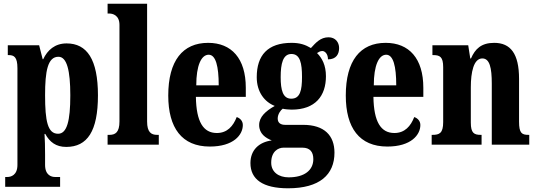

<svg xmlns="http://www.w3.org/2000/svg" viewBox="-20 -780 2894 1035"><path d="M8 227H304V174H276C259 174 223 166 223 109V53C223 10 222 -27 220 -58H224C248 -14 282 12 337 12C451 12 508 -73 508 -266C508 -460 449 -546 339 -546C276 -546 236 -510 213 -461H210L191 -536H22V-483H26C55 -483 74 -474 74 -412V109C74 166 37 174 20 174H8ZM293 -59C237 -59 223 -127 223 -267C223 -396 237 -474 295 -474C341 -474 359 -399 359 -266C359 -128 341 -59 293 -59Z M560 0H836V-53H827C795 -53 773 -67 773 -125V-760H560V-707H570C586 -707 624 -699 624 -646V-125C624 -67 602 -53 570 -53H560Z M1111 10C1239 10 1289 -53 1289 -106C1289 -128 1274 -143 1256 -149C1237 -100 1205 -63 1149 -63C1076 -63 1038 -123 1036 -258H1305V-307C1305 -465 1228 -549 1102 -549C965 -549 887 -453 887 -265C887 -91 960 10 1111 10ZM1159 -320H1038C1038 -427 1065 -485 1105 -485C1143 -485 1159 -423 1159 -320Z M1533 235C1703 235 1783 162 1783 43C1783 -49 1729 -107 1614 -107H1517C1495 -107 1477 -116 1477 -141C1477 -165 1493 -186 1504 -194C1514 -191 1540 -189 1552 -189C1680 -189 1737 -263 1737 -369C1737 -429 1716 -467 1689 -494C1697 -499 1705 -505 1718 -505C1730 -505 1748 -491 1748 -460C1793 -460 1808 -489 1808 -521C1808 -552 1788 -579 1751 -579C1707 -579 1682 -549 1656 -521C1626 -539 1596 -549 1552 -549C1423 -549 1364 -482 1364 -364C1364 -283 1407 -230 1461 -209C1412 -181 1377 -150 1377 -106C1377 -59 1412 -36 1445 -23C1376 -14 1330 29 1330 99C1330 187 1397 235 1533 235ZM1550 -248C1505 -248 1493 -294 1493 -364C1493 -437 1505 -489 1551 -489C1598 -489 1608 -439 1608 -365C1608 -293 1598 -248 1550 -248ZM1536 176C1483 176 1442 148 1442 97C1442 35 1481 16 1508 16H1610C1651 16 1669 39 1669 78C1669 137 1622 176 1536 176Z M2068 10C2196 10 2246 -53 2246 -106C2246 -128 2231 -143 2213 -149C2194 -100 2162 -63 2106 -63C2033 -63 1995 -123 1993 -258H2262V-307C2262 -465 2185 -549 2059 -549C1922 -549 1844 -453 1844 -265C1844 -91 1917 10 2068 10ZM2116 -320H1995C1995 -427 2022 -485 2062 -485C2100 -485 2116 -423 2116 -320Z M2307 0H2576V-53H2572C2536 -53 2518 -62 2518 -119V-309C2518 -390 2533 -465 2580 -465C2620 -465 2631 -414 2631 -329V0H2833V-53H2829C2793 -53 2778 -62 2778 -124V-355C2778 -491 2732 -549 2644 -549C2574 -549 2541 -516 2519 -465H2515L2504 -536H2311V-483H2315C2351 -483 2369 -474 2369 -418V-122C2369 -62 2349 -53 2311 -53H2307Z"/></svg>

Font: Noto Serif Hebrew ExtraCondensed ExtraBold
Style: Regular
Weight: 800
Width: 2
Designer: Monotype Design Team
Foundry: Monotype Imaging Inc.
Version: Version 2.004